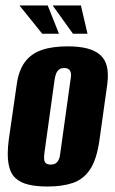

<svg xmlns="http://www.w3.org/2000/svg" viewBox="-20 -672 419 700"><path d="M154 8Q113 8 83.5 1Q54 -6 35.5 -23.5Q17 -41 11 -75Q5 -109 12 -163L41 -364Q48 -415 70.5 -445.5Q93 -476 131.5 -489.5Q170 -503 226 -503Q268 -503 297.5 -495.5Q327 -488 345.5 -471.5Q364 -455 370 -428.5Q376 -402 371 -364L343 -164Q333 -91 308.5 -54.5Q284 -18 245.5 -5Q207 8 154 8ZM165 -72Q176 -72 183 -76.5Q190 -81 194.5 -91Q199 -101 200 -115L237 -381Q240 -395 238.5 -404.5Q237 -414 231 -419Q225 -424 214 -424Q203 -424 196 -419Q189 -414 185 -404.5Q181 -395 179 -381L142 -115Q140 -101 141 -91Q142 -81 148 -76.5Q154 -72 165 -72ZM299 -549H246L172 -652H275ZM195 -549H134L51 -652H154Z"/></svg>

Font: Alumni Sans Thin ExtraBold
Style: Italic
Weight: 800
Italic angle: -8°
Version: Version 1.016